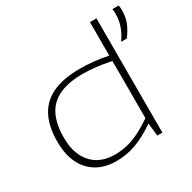

<svg xmlns="http://www.w3.org/2000/svg" viewBox="-165 -903 1075 1077"><g transform="rotate(-30 372.5 -365.0)"><path d="M560 0 551 -83Q478 -33 417 -11.5Q356 10 292 10Q182 10 119.5 -58.5Q57 -127 57 -249Q57 -349 91.5 -414Q126 -479 195.5 -510.5Q265 -542 369 -542Q411 -542 458 -537.5Q505 -533 551 -523V-740H593V0ZM551 -118V-488Q498 -499 453 -504Q408 -509 371 -509Q280 -509 219.5 -482Q159 -455 129.5 -398Q100 -341 100 -251Q100 -180 124.5 -129.5Q149 -79 194 -52.5Q239 -26 302 -26Q343 -26 381.5 -35Q420 -44 461.5 -64.5Q503 -85 551 -118ZM647 -557Q673 -593 686 -630.5Q699 -668 699 -707Q699 -716 698.5 -724.5Q698 -733 696 -740H737Q739 -732 739.5 -724Q740 -716 740 -707Q740 -662 725 -626.5Q710 -591 684 -557Z"/></g></svg>

Font: Georama Expanded ExtraLight
Style: Regular
Weight: 250
Width: 7
Designer: Jean-Baptiste Levee
Foundry: Production Type
Version: Version 1.001